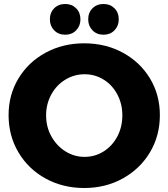

<svg xmlns="http://www.w3.org/2000/svg" viewBox="-20 -929 844 962"><path d="M781 -352Q781 -249 731.5 -166Q682 -83 595.5 -35Q509 13 402 13Q295 13 208.5 -34.5Q122 -82 72.5 -165.5Q23 -249 23 -352Q23 -454 72.5 -536Q122 -618 208.5 -665Q295 -712 402 -712Q509 -712 595.5 -665Q682 -618 731.5 -536Q781 -454 781 -352ZM211 -351Q211 -293 237.5 -245.5Q264 -198 308 -170.5Q352 -143 404 -143Q456 -143 499.5 -170.5Q543 -198 568 -245.5Q593 -293 593 -351Q593 -408 568 -455.5Q543 -503 499.5 -530Q456 -557 404 -557Q352 -557 307.5 -530Q263 -503 237 -455.5Q211 -408 211 -351ZM383 -832Q383 -799 361.5 -777Q340 -755 307 -755Q273 -755 251.5 -777Q230 -799 230 -832Q230 -866 251.5 -887.5Q273 -909 307 -909Q340 -909 361.5 -887.5Q383 -866 383 -832ZM575 -832Q575 -799 553.5 -777Q532 -755 499 -755Q465 -755 443.5 -777Q422 -799 422 -832Q422 -866 443.5 -887.5Q465 -909 499 -909Q532 -909 553.5 -887.5Q575 -866 575 -832Z"/></svg>

Font: Gontserrat
Style: Bold
Weight: 700
Designer: Julieta Ulanovsky
Foundry: Julieta Ulanovsky
Version: Version 6.001